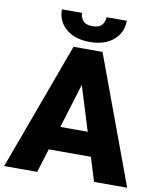

<svg xmlns="http://www.w3.org/2000/svg" viewBox="-98 -978 879 1054"><g transform="rotate(10 341.0 -451.0)"><path d="M499 0 458 -132.8H223.1L182.1 0H-2L259.3 -710.9H420.9L683.6 0ZM264.2 -265.1H417L340.3 -512.7ZM409.7 -902.3H522.5Q522.5 -835.9 473.6 -794.2Q424.8 -752.4 341.8 -752.4Q258.3 -752.4 209.5 -794.2Q160.6 -835.9 160.6 -902.3H272.9Q272.9 -878.4 288.6 -859.4Q304.2 -840.3 341.8 -840.3Q379.4 -840.3 394.5 -859.4Q409.7 -878.4 409.7 -902.3Z"/></g></svg>

Font: Vazirmatn UI FD Black
Style: Regular
Weight: 900
Designer: Saber Rastikerdar
Foundry: Saber Rastikerdar
Version: Version 33.003